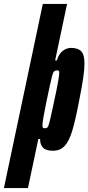

<svg xmlns="http://www.w3.org/2000/svg" viewBox="-84 -763 452 982"><path d="M135 -743H259L198 -454H207Q216 -486 236 -502Q256 -518 279 -518Q315 -518 331.5 -500.5Q348 -483 348 -438Q348 -409 342 -367Q336 -325 322 -254Q302 -149 286 -95.5Q270 -42 247 -17Q224 8 187 8Q151 8 136 -7.5Q121 -23 121 -52H112L59 199H-64ZM195 -255Q219 -366 219 -391Q219 -399 216.5 -401Q214 -403 207 -403Q198 -403 192.5 -397.5Q187 -392 182 -373Q173 -337 153 -240.5Q133 -144 133 -121Q133 -112 136 -109.5Q139 -107 144 -107Q155 -107 159.5 -112.5Q164 -118 171 -146Q178 -174 195 -255Z"/></svg>

Font: Saira Ultra Condensed Black
Style: Italic
Weight: 900
Width: 1
Italic angle: -12°
Designer: Hector Gatti with collaboration of the Omnibus-Type team
Foundry: Omnibus-Type
Version: Version 1.001; ttfautohint (v1.8)